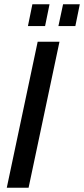

<svg xmlns="http://www.w3.org/2000/svg" viewBox="-20 -887 397 907"><path d="M158 -690H261L115 0H12ZM133 -867H214L193 -764H112ZM278 -867H357L336 -764H256Z"/></svg>

Font: Decalotype Medium Italic
Style: Regular
Weight: 500
Italic angle: -12°
Designer: Alfredo Marco Pradil
Foundry: Alfredo Marco Pradil
Version: Version 1.0